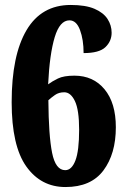

<svg xmlns="http://www.w3.org/2000/svg" viewBox="-20 -744 506 774"><path d="M244 10Q145 10 86 -73Q27 -156 27 -332Q27 -521 87 -622.5Q147 -724 265 -724Q325 -724 361 -708.5Q397 -693 413.5 -667.5Q430 -642 430 -612Q430 -578 405 -554Q380 -530 317 -530Q317 -584 302.5 -623Q288 -662 260 -662Q221 -662 200.5 -594Q180 -526 174 -404Q190 -416 213.5 -427.5Q237 -439 280 -439Q356 -439 401.5 -384Q447 -329 447 -231Q447 -124 397 -57Q347 10 244 10ZM243 -58Q269 -58 284 -97Q299 -136 299 -221Q299 -301 282 -336.5Q265 -372 239 -372Q217 -372 201.5 -361Q186 -350 175 -340Q176 -198 190 -128Q204 -58 243 -58Z"/></svg>

Font: Noto Serif Thai ExtraCondensed Black
Style: Regular
Weight: 900
Width: 2
Designer: Monotype Design Team
Foundry: Monotype Imaging Inc.
Version: Version 2.002; ttfautohint (v1.8.4.7-5d5b)